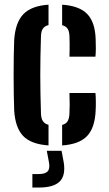

<svg xmlns="http://www.w3.org/2000/svg" viewBox="-20 -628 475 839"><path d="M42 -145.5Q41 -175 40.2 -216Q39.5 -257 39.5 -301.2Q39.5 -345.5 40.2 -385.5Q41 -425.5 42 -453Q47 -529.5 82 -566Q117 -602.5 192 -607.5V-518.5Q174.5 -514 167 -502.2Q159.5 -490.5 159 -469.5Q157.5 -423.5 156.8 -381.8Q156 -340 156 -300Q156 -260 156.8 -219Q157.5 -178 159 -133Q159.5 -111 167.2 -99Q175 -87 192 -82.5V7.5Q114.5 2 80.5 -34.5Q46.5 -71 42 -145.5ZM251.5 7.5V-82Q268.5 -86.5 275.8 -99Q283 -111.5 283.5 -133.5Q284.5 -151.5 284.5 -171.8Q284.5 -192 283.5 -221.5H397Q398.5 -209.5 398.8 -186Q399 -162.5 398 -145.5Q395 -70 360.8 -33.8Q326.5 2.5 251.5 7.5ZM283.5 -380.5Q284 -393.5 284.2 -409.8Q284.5 -426 284.2 -442Q284 -458 283.5 -470Q283 -490 275.8 -501.8Q268.5 -513.5 251.5 -518V-607.5Q326.5 -602.5 361 -567Q395.5 -531.5 398 -457.5Q399 -439 398.8 -415.5Q398.5 -392 397 -380.5ZM121.5 191.5V132.5H149.5Q177.5 132.5 188.2 120.8Q199 109 194 81.5L184.5 31H249L258.5 81.5Q267.5 138.5 241 165Q214.5 191.5 150 191.5Z"/></svg>

Font: Big Shoulders Stencil Text Thin
Style: Bold
Weight: 700
Version: Version 2.001